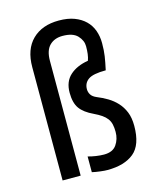

<svg xmlns="http://www.w3.org/2000/svg" viewBox="-108 -786 735 873"><g transform="rotate(-15 259.5 -350.0)"><path d="M459 -156Q459 -66 414.5 -29.5Q370 7 290 7Q285 7 276 6.5Q267 6 256.5 4.5Q246 3 235.5 1.5Q225 0 218 -2V-76Q235 -71 255.5 -68Q276 -65 293 -65Q334 -65 352 -91Q370 -117 370 -151Q370 -171 366.5 -186.5Q363 -202 354 -214Q345 -226 330.5 -236Q316 -246 295 -256Q252 -276 233 -302.5Q214 -329 214 -377Q214 -429 246 -458Q278 -487 332 -496Q337 -510 339 -526Q341 -542 341 -562Q341 -589 319.5 -612Q298 -635 249 -635Q211 -635 188 -612Q165 -589 165 -540V0H80V-533Q80 -617 126 -662Q172 -707 251 -707Q293 -707 323.5 -695.5Q354 -684 374.5 -664Q395 -644 405 -616.5Q415 -589 415 -557Q415 -539 414 -524.5Q413 -510 411 -496Q409 -482 406 -467Q403 -452 399 -433Q339 -433 316.5 -417Q294 -401 294 -372Q294 -358 301.5 -346Q309 -334 328 -326Q353 -316 376.5 -302Q400 -288 418.5 -268Q437 -248 448 -221Q459 -194 459 -156Z"/></g></svg>

Font: Share
Style: Regular
Weight: 400
Designer: Ralph du Carrois
Version: Version 1.002